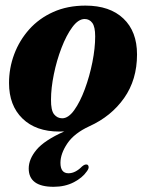

<svg xmlns="http://www.w3.org/2000/svg" viewBox="-20 -470 534 702"><path d="M292.5 -449.5Q381.5 -449.5 431.2 -402.2Q481 -355 481 -271Q481 -178.5 433.8 -111.5Q386.5 -44.5 307 -8.5Q251.5 17 226.2 54.5Q201 92 201 125.5Q201 163.5 230.5 163.5Q243.5 163.5 256.2 156.8Q269 150 279.5 139Q291 129 299 132Q303 133.5 304 140Q305 146.5 297.5 156.5Q281.5 180 249.5 196.5Q217.5 213 176 213Q85 213 85 146Q85 111.5 113.8 77.2Q142.5 43 215 10.5Q206 11 196.5 11Q111 11 62 -36.8Q13 -84.5 13 -166.5Q13 -221 32 -271.8Q51 -322.5 87 -362.8Q123 -403 174.8 -426.2Q226.5 -449.5 292.5 -449.5ZM207.5 -37.5Q230 -37.5 251.5 -67.5Q273 -97.5 290.2 -144.2Q307.5 -191 317.8 -242.5Q328 -294 328 -337Q328 -372 317.5 -386.2Q307 -400.5 289.5 -400.5Q266.5 -400.5 244.5 -370.8Q222.5 -341 204.8 -294.8Q187 -248.5 176.8 -198Q166.5 -147.5 166.5 -106Q166 -66.5 177.8 -52Q189.5 -37.5 207.5 -37.5Z"/></svg>

Font: Fraunces 144pt S050
Style: Bold Italic
Weight: 700
Italic angle: -16°
Version: Version 1.000; ttfautohint (v1.8.3)